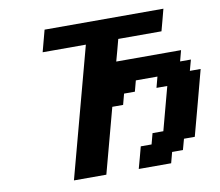

<svg xmlns="http://www.w3.org/2000/svg" viewBox="-91 -985 1253 1094"><g transform="rotate(-10 535.5 -437.5)"><path d="M625 0H812.5L829.1 -62.5H891.6L908.7 -125H971.2Q988.3 -187.5 1021.5 -312.5Q1054.7 -437.5 1071.3 -500H1008.8L1025.9 -562.5H963.4L980 -625H605Q610.8 -645.5 622.1 -687.5Q633.3 -729.5 638.7 -750H888.7Q894.5 -770.5 905.5 -812.5Q916.5 -854.5 921.9 -875H234.4Q229 -854 217.8 -812.5Q206.5 -771 201.2 -750H451.2L250 0H437.5Q454.1 -62.5 487.8 -187.5Q521.5 -312.5 538.1 -375H600.6L617.2 -437.5H679.7L696.3 -500H821.3L804.7 -437.5H867.2Q856 -396 833.7 -312.5Q811.5 -229 800.3 -187.5H737.8L721.2 -125H658.7Q653.3 -104 642.1 -62.5Q630.9 -21 625 0Z"/></g></svg>

Font: Faithful 32x
Style: SemiboldOblique
Weight: 400
Foundry: Faithful Resource Pack
Version: Version 1.0; January 27, 2023